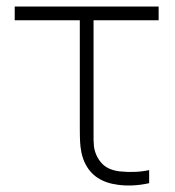

<svg xmlns="http://www.w3.org/2000/svg" viewBox="-20 -560 535 587"><path d="M341 5Q304.5 0.5 278.8 -16.2Q253 -33 239 -63Q232 -78.5 228.8 -94.8Q225.5 -111 224.8 -127.2Q224 -143.5 224 -171Q224 -173 224 -175Q224 -177 224 -179V-498H25V-540H465V-498H266V-179V-158Q265.5 -128.5 267.2 -112.8Q269 -97 277 -81Q288 -60 304.5 -49.5Q321 -39 346 -36Q395.5 -31 436 -40V0Q412 5.5 387.2 6.8Q362.5 8 341 5Z"/></svg>

Font: Hauora
Style: Regular
Weight: 400
Designer: Wayne Shih
Foundry: WCYS
Version: Version 1.001